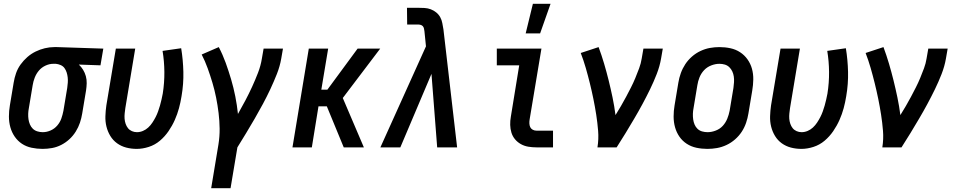

<svg xmlns="http://www.w3.org/2000/svg" viewBox="-20 -776 5040 1011"><path d="M204 8Q175 8 146.5 2Q118 -4 95.5 -19Q73 -34 57.5 -56.5Q42 -79 34.5 -106Q27 -133 27 -162.5Q27 -192 32 -221L52 -341Q56 -366 64.5 -390.5Q73 -415 88.5 -436.5Q104 -458 124 -475.5Q144 -493 167.5 -504.5Q191 -516 216 -522Q241 -528 266 -528H281L524 -520L509 -432L395 -436Q408 -424 417.5 -408.5Q427 -393 432 -375Q437 -357 436.5 -337.5Q436 -318 433 -299L413 -179Q409 -154 401 -130Q393 -106 379 -83.5Q365 -61 345.5 -43Q326 -25 302.5 -13Q279 -1 254 3.5Q229 8 204 8ZM205 -80Q226 -80 246.5 -89Q267 -98 281.5 -115Q296 -132 303 -152Q310 -172 314 -193L334 -313Q336 -327 337 -341Q338 -355 336.5 -368.5Q335 -382 331 -394.5Q327 -407 319.5 -417.5Q312 -428 299 -433.5Q286 -439 274 -440H260Q240 -440 219.5 -430.5Q199 -421 185 -404.5Q171 -388 163 -367.5Q155 -347 152 -327L132 -207Q129 -192 128.5 -177Q128 -162 130 -148Q132 -134 137.5 -121Q143 -108 152.5 -98.5Q162 -89 176 -84.5Q190 -80 205 -80Z M700 8Q671 8 644.5 1Q618 -6 596.5 -21.5Q575 -37 561 -60Q547 -83 540.5 -109.5Q534 -136 535 -164.5Q536 -193 540 -221L590 -520H692L640 -207Q638 -193 636.5 -179Q635 -165 636 -151Q637 -137 641.5 -124Q646 -111 654 -101Q662 -91 674.5 -85.5Q687 -80 701 -80Q717 -80 732.5 -86.5Q748 -93 760.5 -104.5Q773 -116 782.5 -130.5Q792 -145 799.5 -159.5Q807 -174 812.5 -189.5Q818 -205 822.5 -220.5Q827 -236 830.5 -252Q834 -268 837 -283Q846 -340 845.5 -397Q845 -454 836 -508L934 -522Q944 -461 945.5 -397.5Q947 -334 936 -270Q931 -238 922.5 -206.5Q914 -175 900.5 -144.5Q887 -114 867.5 -85.5Q848 -57 822 -35Q796 -13 763.5 -2.5Q731 8 700 8Z M1092 215 1130 -14Q1137 -57 1136.5 -98.5Q1136 -140 1131 -181Q1126 -222 1118 -262Q1110 -302 1098.5 -340.5Q1087 -379 1073.5 -416.5Q1060 -454 1042 -489L1132 -528Q1153 -488 1168.5 -445Q1184 -402 1197 -358Q1210 -314 1219 -268.5Q1228 -223 1233 -176Q1253 -211 1272 -247Q1291 -283 1307.5 -319Q1324 -355 1338.5 -392.5Q1353 -430 1359 -468L1368 -520H1470L1461 -468Q1454 -427 1438 -386.5Q1422 -346 1403.5 -306.5Q1385 -267 1364 -228Q1343 -189 1321 -151Q1299 -113 1276 -75Q1253 -37 1230 0L1194 215Z M1520 0 1606 -520H1708L1672 -304H1704L1863 -520H1982L1785 -260L1896 0H1790L1701 -216H1657L1622 0Z M1983 0 2223 -532 2215 -611Q2214 -618 2212.5 -625.5Q2211 -633 2206.5 -638Q2202 -643 2195 -645Q2188 -647 2180 -647H2124L2123 -735H2180Q2197 -735 2215 -734Q2233 -733 2248.5 -727Q2264 -721 2277 -710.5Q2290 -700 2298 -685.5Q2306 -671 2309 -654.5Q2312 -638 2315 -621L2387 0H2282L2252 -387L2088 0Z M2748 -600 2786 -756H2879L2824 -600ZM2805 0Q2783 0 2762 -3.5Q2741 -7 2723 -17Q2705 -27 2692 -42.5Q2679 -58 2673 -77.5Q2667 -97 2666.5 -118.5Q2666 -140 2670 -162L2714 -432H2596V-520H2831L2769 -148Q2767 -137 2767.5 -126Q2768 -115 2772 -106.5Q2776 -98 2785 -93Q2794 -88 2805 -88H2892V0Z M3126 0Q3133 -44 3129.5 -87Q3126 -130 3119.5 -172Q3113 -214 3104.5 -255.5Q3096 -297 3086 -337.5Q3076 -378 3064.5 -418Q3053 -458 3038 -497L3132 -528Q3148 -485 3161 -441Q3174 -397 3185 -352.5Q3196 -308 3205.5 -262.5Q3215 -217 3221 -170Q3236 -194 3250 -218Q3264 -242 3277 -266.5Q3290 -291 3302.5 -315.5Q3315 -340 3325.5 -365.5Q3336 -391 3345.5 -416.5Q3355 -442 3359 -468L3368 -520H3470L3461 -468Q3454 -427 3438 -386Q3422 -345 3403 -306Q3384 -267 3363 -228Q3342 -189 3319.5 -151Q3297 -113 3274 -75Q3251 -37 3227 0Z M3705 8Q3675 8 3647 2Q3619 -4 3596 -19Q3573 -34 3557.5 -56.5Q3542 -79 3534.5 -106Q3527 -133 3527 -162.5Q3527 -192 3532 -221L3552 -341Q3556 -366 3565 -391Q3574 -416 3588.5 -438Q3603 -460 3623.5 -478Q3644 -496 3668.5 -507.5Q3693 -519 3718 -523.5Q3743 -528 3768 -528Q3798 -528 3826 -522Q3854 -516 3877 -501Q3900 -486 3916 -463.5Q3932 -441 3939.5 -414Q3947 -387 3946.5 -357.5Q3946 -328 3941 -299L3921 -179Q3917 -154 3908.5 -129Q3900 -104 3885.5 -82Q3871 -60 3850.5 -42Q3830 -24 3805.5 -12.5Q3781 -1 3755.5 3.5Q3730 8 3705 8ZM3706 -80Q3727 -80 3749 -88.5Q3771 -97 3786 -113.5Q3801 -130 3809.5 -151Q3818 -172 3822 -193L3842 -313Q3844 -328 3845 -343Q3846 -358 3844 -372.5Q3842 -387 3836 -400Q3830 -413 3820 -422.5Q3810 -432 3796.5 -436Q3783 -440 3768 -440Q3747 -440 3725 -431.5Q3703 -423 3687.5 -406.5Q3672 -390 3663.5 -369Q3655 -348 3652 -327L3632 -207Q3629 -192 3628.5 -177Q3628 -162 3630 -147.5Q3632 -133 3637.5 -120Q3643 -107 3653 -97.5Q3663 -88 3677 -84Q3691 -80 3706 -80Z M4200 8Q4171 8 4144.5 1Q4118 -6 4096.5 -21.5Q4075 -37 4061 -60Q4047 -83 4040.5 -109.5Q4034 -136 4035 -164.5Q4036 -193 4040 -221L4090 -520H4192L4140 -207Q4138 -193 4136.5 -179Q4135 -165 4136 -151Q4137 -137 4141.5 -124Q4146 -111 4154 -101Q4162 -91 4174.5 -85.5Q4187 -80 4201 -80Q4217 -80 4232.5 -86.5Q4248 -93 4260.5 -104.5Q4273 -116 4282.5 -130.5Q4292 -145 4299.5 -159.5Q4307 -174 4312.5 -189.5Q4318 -205 4322.5 -220.5Q4327 -236 4330.5 -252Q4334 -268 4337 -283Q4346 -340 4345.5 -397Q4345 -454 4336 -508L4434 -522Q4444 -461 4445.5 -397.5Q4447 -334 4436 -270Q4431 -238 4422.5 -206.5Q4414 -175 4400.5 -144.5Q4387 -114 4367.5 -85.5Q4348 -57 4322 -35Q4296 -13 4263.5 -2.5Q4231 8 4200 8Z M4626 0Q4633 -44 4629.5 -87Q4626 -130 4619.5 -172Q4613 -214 4604.5 -255.5Q4596 -297 4586 -337.5Q4576 -378 4564.5 -418Q4553 -458 4538 -497L4632 -528Q4648 -485 4661 -441Q4674 -397 4685 -352.5Q4696 -308 4705.5 -262.5Q4715 -217 4721 -170Q4736 -194 4750 -218Q4764 -242 4777 -266.5Q4790 -291 4802.5 -315.5Q4815 -340 4825.5 -365.5Q4836 -391 4845.5 -416.5Q4855 -442 4859 -468L4868 -520H4970L4961 -468Q4954 -427 4938 -386Q4922 -345 4903 -306Q4884 -267 4863 -228Q4842 -189 4819.5 -151Q4797 -113 4774 -75Q4751 -37 4727 0Z"/></svg>

Font: Iosevka SS18 Semibold
Style: Italic
Weight: 600
Italic angle: -9°
Monospace: yes
Designer: Belleve Invis
Foundry: Belleve Invis
Version: Version 25.1.1; ttfautohint (v1.8.4)